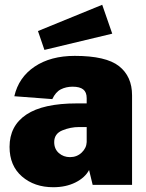

<svg xmlns="http://www.w3.org/2000/svg" viewBox="-20 -774 613 804"><path d="M20 -159Q20 -247 90 -294Q160 -341 302 -341H343V-363Q343 -388 328.5 -399.5Q314 -411 284 -411Q257 -411 235 -400Q213 -389 199 -359L40 -371Q58 -450 125 -495Q192 -540 293 -540Q424 -540 478.5 -497Q533 -454 533 -375V0H368L353 -62Q336 -30 296 -10Q256 10 203 10Q124 10 72 -35Q20 -80 20 -159ZM343 -179V-242H311Q275 -242 241 -228Q207 -214 207 -179Q207 -150 226.5 -133Q246 -116 273 -116Q302 -116 322 -135Q342 -154 343 -179ZM450 -633 166 -565 139 -644 408 -754Z"/></svg>

Font: Morrison Black
Style: Regular
Weight: 900
Designer: Pablo Impallari, Rodrigo Fuenzalida (Modified by Dan O. Williams)
Version: Version 0.03;June 6, 2019;FontCreator 11.5.0.2425 64-bit; tt